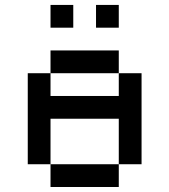

<svg xmlns="http://www.w3.org/2000/svg" viewBox="-20 -747 676 767"><path d="M181.8 -545.5V-454.5H454.5V-545.5ZM454.5 -363.6H181.8V-454.5H90.9V-90.9H181.8V-272.7H454.5V-90.9H545.5V-454.5H454.5ZM181.8 -90.9V0H454.5V-90.9ZM181.8 -727.3V-636.4H272.7V-727.3ZM363.6 -727.3V-636.4H454.5V-727.3Z"/></svg>

Font: Departure Mono
Style: Regular
Weight: 400
Monospace: yes
Designer: Helena Zhang
Version: Version 1.500;Glyphs 3.3.1 (3343)